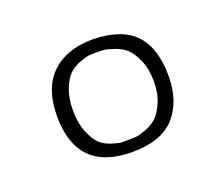

<svg xmlns="http://www.w3.org/2000/svg" viewBox="-62 -805 524 453"><g transform="rotate(-20 200.0 -578.0)"><path d="M104 -577Q104 -545 113.5 -522Q123 -499 134 -488.5Q145 -478 163 -472.5Q181 -467 186.5 -467Q192 -467 203 -467Q212 -467 220.5 -467.5Q229 -468 246 -474Q263 -480 275 -490.5Q287 -501 297 -523.5Q307 -546 307 -577Q307 -608 297 -630.5Q287 -653 275.5 -663.5Q264 -674 246 -680Q228 -686 220.5 -686.5Q213 -687 203 -687Q194 -687 186 -686.5Q178 -686 161.5 -680Q145 -674 133.5 -663.5Q122 -653 113 -630.5Q104 -608 104 -577ZM203 -719Q277 -718 310.5 -682.5Q344 -647 344 -577Q344 -513 310 -475Q276 -437 203 -437Q64 -437 64 -577Q64 -646 100.5 -682Q137 -718 203 -719Z"/></g></svg>

Font: Afta sans
Style: Regular
Weight: 400
Designer: par.qink
Foundry: Oriol Esparraguera Font
Version: Version 1.000